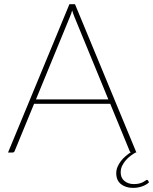

<svg xmlns="http://www.w3.org/2000/svg" viewBox="-20 -723 726 910"><path d="M493.5 -252 332.5 -643.5Q327 -657 322 -673.5Q317.5 -657 311.5 -643.5L150.5 -252ZM686.5 141Q673.5 153.5 653.2 160.5Q633 167.5 611 167.5Q576 167.5 553.5 149.8Q531 132 531 98Q531 82 537.2 67.5Q543.5 53 553.2 40.2Q563 27.5 575.5 17Q588 6.5 600 -1.5Q597.5 -2.5 596.2 -4.2Q595 -6 594 -8.5L502.5 -231H141.5L50 -8.5Q47.5 0 38.5 0H18L309 -703H335.5L626.5 0H622.5Q612.5 5.5 600.2 14.5Q588 23.5 577.2 35.5Q566.5 47.5 559.2 62.2Q552 77 552 94Q552 120.5 570 135Q588 149.5 615 149.5Q630.5 149.5 641 146.5Q651.5 143.5 658.5 139.8Q665.5 136 669.8 132.8Q674 129.5 676.5 129.5Q679.5 129.5 681.5 132.5Z"/></svg>

Font: Lato ExtraLight
Style: Regular
Weight: 275
Designer: Lukasz Dziedzic with Adam Twardoch and Botio Nikoltchev
Foundry: tyPoland Lukasz Dziedzic
Version: Version 2.015; 2015-08-06; http://www.latofonts.com/